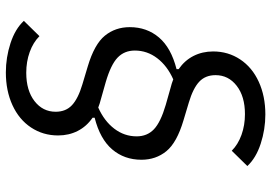

<svg xmlns="http://www.w3.org/2000/svg" viewBox="-152 -598 905 640"><g transform="rotate(-90 300.0 -277.5)"><path d="M239 155Q189 155 141.5 139.5Q94 124 67 95L118 43Q139 64 171 75.5Q203 87 240 87Q299 87 334.5 59.5Q370 32 370 -11Q370 -45 348 -65.5Q326 -86 279 -100L219 -118Q145 -140 116.5 -175Q88 -210 88 -258Q88 -315 122.5 -355.5Q157 -396 228 -414V-421Q199 -441 184 -470.5Q169 -500 169 -536Q169 -586 195.5 -626Q222 -666 270 -688Q318 -710 379 -710Q429 -710 476.5 -694.5Q524 -679 551 -650L500 -598Q479 -619 447 -630.5Q415 -642 378 -642Q319 -642 283.5 -614.5Q248 -587 248 -544Q248 -510 270 -489.5Q292 -469 339 -455L399 -437Q473 -415 501.5 -380Q530 -345 530 -297Q530 -240 495.5 -199.5Q461 -159 390 -141V-134Q419 -114 434 -84.5Q449 -55 449 -19Q449 31 422.5 71Q396 111 348 133Q300 155 239 155ZM347 -377 287 -394Q278 -396 262 -402Q217 -382 191.5 -348.5Q166 -315 166 -274Q166 -239 189.5 -216.5Q213 -194 271 -177L331 -160Q340 -158 356 -152Q401 -172 426.5 -205.5Q452 -239 452 -280Q452 -315 428.5 -337.5Q405 -360 347 -377Z"/></g></svg>

Font: iA Writer Mono V
Style: Regular
Weight: 400
Italic angle: -9.5°
Designer: Mike Abbink, Paul van der Laan, Pieter van Rosmalen
Foundry: Bold Monday
Version: Version 2.000